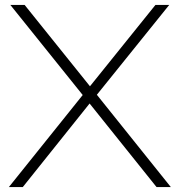

<svg xmlns="http://www.w3.org/2000/svg" viewBox="-20 -760 731 780"><path d="M16 0 316 -374 22 -740H80L345.5 -409.5L611.5 -740H667.5L373.5 -375L674 0H616L344 -339.5L72.5 0Z"/></svg>

Font: Encode Sans Expanded Expanded ExtraLight
Style: Regular
Weight: 200
Width: 7
Designer: Multiple Designers
Foundry: Impallari Type
Version: Version 3.000; ttfautohint (v1.8.3) -l 8 -r 50 -G 200 -x 14 